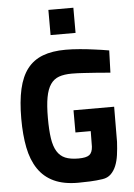

<svg xmlns="http://www.w3.org/2000/svg" viewBox="-61 -968 717 1026"><g transform="rotate(-5 297.5 -455.0)"><path d="M238 -922H372V-787H238ZM325 -376H543L542 -187Q540 -150 535.5 -117.5Q531 -85 520.5 -59.5Q510 -34 492.5 -17Q475 0 448 4Q415 9 379.5 10.5Q344 12 316 12Q239 12 186.5 -12.5Q134 -37 102 -84.5Q70 -132 56.5 -200Q43 -268 43 -355Q43 -448 58 -514Q73 -580 105 -621.5Q137 -663 188 -682.5Q239 -702 311 -702Q346 -702 387 -698.5Q428 -695 463 -690Q503 -685 543 -678L539 -559Q502 -562 466 -565Q435 -567 399 -569.5Q363 -572 333 -572Q292 -572 264 -562Q236 -552 218.5 -526.5Q201 -501 193 -457.5Q185 -414 185 -347Q185 -282 191.5 -238Q198 -194 214.5 -167Q231 -140 258.5 -128.5Q286 -117 329 -117Q371 -117 387.5 -129.5Q404 -142 406 -174L407 -257H325Z"/></g></svg>

Font: Panefresco 999wt
Style: Regular
Weight: 900
Version: Version 1.001